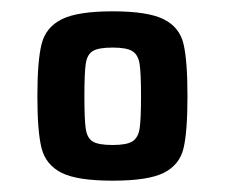

<svg xmlns="http://www.w3.org/2000/svg" viewBox="-20 -716 397 339"><path d="M46 -546Q46 -609 53.5 -638.5Q61 -668 89 -682Q117 -696 179 -696Q241 -696 269 -682Q297 -668 304 -638.5Q311 -609 311 -546Q311 -483 304 -454Q297 -425 269.5 -411Q242 -397 179 -397Q116 -397 88.5 -411Q61 -425 53.5 -454Q46 -483 46 -546ZM229 -546Q229 -587 226.5 -603Q224 -619 214 -625.5Q204 -632 179 -632Q154 -632 144 -626Q134 -620 131.5 -604Q129 -588 129 -546Q129 -504 131.5 -488Q134 -472 144 -466Q154 -460 179 -460Q204 -460 214 -466.5Q224 -473 226.5 -489Q229 -505 229 -546Z"/></svg>

Font: Saira Semi Condensed SemiBold
Style: Regular
Weight: 600
Width: 4
Designer: Hector Gatti with collaboration of the Omnibus-Type team
Foundry: Omnibus-Type
Version: Version 1.001; ttfautohint (v1.8)